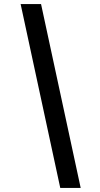

<svg xmlns="http://www.w3.org/2000/svg" viewBox="-20 -720 490 940"><path d="M81 -700H181L375 200H275Z"/></svg>

Font: Retni Sans Medium
Style: Italic
Weight: 500
Italic angle: -8°
Designer: Vitaly Kuzmin
Foundry: ParaType Ltd.
Version: Version 1.00;June 10, 2019;FontCreator 11.5.0.2425 64-bit; t